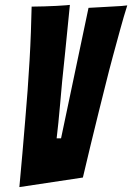

<svg xmlns="http://www.w3.org/2000/svg" viewBox="-20 -754 539 783"><path d="M59 9Q72 -131 83 -266Q88 -322 92.5 -384Q97 -446 100.5 -506.5Q104 -567 106 -623.5Q108 -680 109 -727Q133 -727 160.5 -728Q188 -729 210.5 -730Q233 -731 249 -732.5Q265 -734 265 -734Q254 -618 246 -543.5Q238 -469 233.5 -422.5Q229 -376 225.5 -333Q222 -290 218 -253Q214 -216 211 -190H229L341 -722Q368 -723 396 -725Q421 -727 448.5 -728Q476 -729 499 -732Q485 -688 470.5 -635Q456 -582 440.5 -525Q425 -468 410.5 -409Q396 -350 382 -295Q350 -166 318 -30Z"/></svg>

Font: Bangers
Style: Regular
Weight: 400
Designer: vernon adams
Foundry: Vernon Adams
Version: Version 2.000